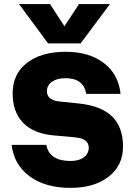

<svg xmlns="http://www.w3.org/2000/svg" viewBox="-20 -913 660 941"><path d="M375 -700.2H215.8L73.2 -893.1H225.1L295.9 -784.2L367.2 -893.1H519ZM345.2 -240.2 236.8 -250Q142.1 -259.8 92 -312.5Q42 -365.2 42 -456.1Q42 -549.8 111.8 -604.5Q181.6 -659.2 301.8 -659.2Q417 -659.2 489 -604Q561 -548.8 570.8 -453.1H402.8Q395.5 -492.2 370.4 -511Q345.2 -529.8 299.8 -529.8Q259.3 -529.8 234.6 -512.2Q210 -494.6 210 -465.8Q210 -423.3 268.1 -416L366.2 -405.8Q475.6 -394.5 529.3 -342.3Q583 -290 583 -194.8Q583 -102.5 512.7 -47.4Q442.4 7.8 325.2 7.8Q202.1 7.8 125.2 -48.8Q48.3 -105.5 37.1 -203.1H207Q221.2 -124 326.2 -124Q366.7 -124 390.9 -141.8Q415 -159.7 415 -189.9Q415 -234.4 345.2 -240.2Z"/></svg>

Font: Overused Grotesk ExtraBold
Style: Regular
Weight: 800
Version: Version 0.002